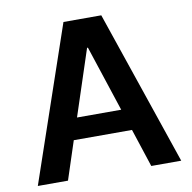

<svg xmlns="http://www.w3.org/2000/svg" viewBox="-81 -809 889 890"><g transform="rotate(-10 363.5 -364.0)"><path d="M168 0 227 -180H501L560 0H701L453 -728H275L26 0ZM260 -281 362 -591H366L468 -281Z"/></g></svg>

Font: Wafeq Semi Bold
Style: Regular
Weight: 600
Designer: Rasmus Andersson & Azza Alameddine
Foundry: Google & TypeTogether
Version: Version 3.000;January 28, 2025;FontCreator 15.0.0.3014 64-bi